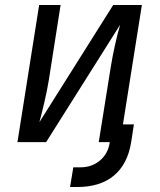

<svg xmlns="http://www.w3.org/2000/svg" viewBox="-20 -570 640 770"><path d="M261 180 274 101H303Q348 101 380.5 74Q413 47 420 2V0H376L424 -300Q431 -344 442 -393Q453 -442 462 -471L165 0H50L137 -550H223L176 -250Q169 -207 157.5 -158Q146 -109 138 -80L434 -550H549L473 -71H517L506 0Q492 88 437 134Q382 180 290 180Z"/></svg>

Font: NKDuy Mono
Style: Italic
Weight: 400
Italic angle: -9°
Monospace: yes
Designer: NKDuy
Foundry: NKDuy
Version: Version 2.251; ttfautohint (v1.8.4.7-5d5b)